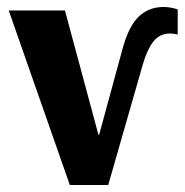

<svg xmlns="http://www.w3.org/2000/svg" viewBox="-20 -530 529 550"><path d="M180 0 5 -500H166L262 -144H264L331 -390Q349 -456 378 -483Q407 -510 448 -510Q469 -510 489 -503V-431Q477 -434 467 -434Q437 -434 419 -410.5Q401 -387 389 -345L290 0Z"/></svg>

Font: Arsenal SC
Style: Bold
Weight: 700
Designer: Andrij Shevchenko
Foundry: Stairsfor
Version: Version 2.001; ttfautohint (v1.8.4.7-5d5b)